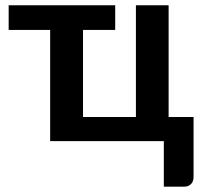

<svg xmlns="http://www.w3.org/2000/svg" viewBox="-20 -533 767 725"><path d="M616.7 -91.3H710.9V134.8Q710.9 152.3 701.2 162.1Q691.4 171.9 675.3 171.9H598.6V0H169.4V-419.9H12.7V-513.2H415V-419.9H293.5V-91.3H493.2V-513.2H616.7Z"/></svg>

Font: Lato-SemiBold
Style: Bold
Weight: 500
Designer: Lukasz Dziedzic with Adam Twardoch and Botio Nikoltchev
Foundry: tyPoland Lukasz Dziedzic
Version: ""